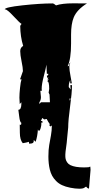

<svg xmlns="http://www.w3.org/2000/svg" viewBox="-20 -766 560 1145"><path d="M400.4 -177.2 396 -179.2Q395 -179.2 395 -173.3V-165.5Q395 -166.5 402.3 -178.2Q401.4 -177.2 400.4 -177.2ZM228.5 -235.8 229.5 -224.6H220.7Q220.7 -224.6 224.1 -187Q224.1 -168.9 214.8 -156.2L215.3 -145.5L224.1 -156.2H277.8L275.4 -202.1L270 -213.4L273.4 -235.8Q273.4 -281.2 261.7 -281.2L270 -293H261.7L269 -302.7H260.7L259.8 -314.9Q268.1 -314.9 268.1 -325.7H259.3L256.8 -380.4Q254.4 -362.3 241.5 -313.2Q228.5 -264.2 228.5 -235.8ZM386.7 -6.3 379.9 62.5Q378.4 85 374.3 112.5Q370.1 140.1 369.6 155.8Q369.1 171.4 371.3 181.6Q373.5 191.9 380.6 202.4Q387.7 212.9 399.9 218.8Q427.7 232.4 481 232.4L507.3 231.4L518.6 227.5Q520 238.8 520 247.1L510.7 358.4Q502 358.4 494.1 347.2Q491.2 347.2 483.4 353.3Q475.6 359.4 452.1 359.4Q428.7 359.4 399.4 353.5Q370.1 347.7 349.9 338.1Q329.6 328.6 314.7 313.5Q299.8 298.3 291 282.2Q282.2 266.1 276.9 244.6Q268.6 209 268.6 167.7Q268.6 126.5 273.7 97.9Q278.8 69.3 283.9 41.3Q289.1 13.2 289.1 -17.6L280.3 -11.7L271.5 -22.5H279.3Q267.1 -38.6 258.3 -56.6L243.7 -53.7L232.4 -62.5L223.6 -44.4H232.4L233.4 -33.7L226.1 -35.2L226.6 -26.9Q226.6 -16.6 222.4 -1.5Q218.3 13.7 213.1 13.7Q208 13.7 206.1 5.9Q203.1 49.8 192.4 79.6L181.2 68.4V75.2Q181.2 83 175.8 86.9Q168.9 90.8 153.3 90.8L152.3 79.6Q138.2 84.5 115.7 87.9Q98.6 67.9 98.4 25.9Q98.1 -16.1 97.7 -22.5L105.5 -21.5L107.4 -33.7Q98.6 -36.1 94.5 -72Q90.3 -107.9 89.4 -111.3Q107.4 -111.3 107.4 -147.5V-156.2L97.7 -145.5L95.7 -183.1Q95.7 -206.1 99.4 -241.7Q103 -277.3 108.4 -293H99.6L116.7 -341.8Q116.7 -361.3 108.6 -400.4Q100.6 -439.5 100.6 -460.9Q100.6 -482.4 118.2 -492.2Q101.1 -547.4 100.6 -611.8L108.4 -623.5Q99.6 -627.4 61.3 -668.7Q22.9 -710 11.2 -710H8.3Q8.3 -722.7 113.3 -734.1Q218.3 -745.6 293.5 -745.6Q300.8 -745.6 314 -733.9Q350.6 -746.1 416 -746.1L498.5 -745.6Q438.5 -708 419.9 -662.6Q403.8 -624 403.8 -559.1V-506.8Q403.8 -412.6 383.3 -371.1Q392.6 -371.1 392.6 -382.3V-386.2L401.4 -393.6Q393.6 -385.7 393.6 -366.9Q393.6 -348.1 400.6 -312Q407.7 -275.9 408.2 -269H398.9V-288.1Q390.1 -270.5 390.1 -251.5V-246.6L401.4 -232.9L399.4 -258.3H409.2V-254.4Q409.2 -212.9 397.9 -130.1Q386.7 -47.4 386.7 -6.3Z"/></svg>

Font: Butcherman Caps
Style: Regular
Weight: 400
Version: Version 001.003